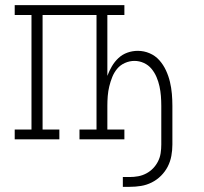

<svg xmlns="http://www.w3.org/2000/svg" viewBox="-20 -540 790 744"><path d="M456 184V146H482Q499 146 515.5 143Q532 140 547 132Q562 124 573.5 112Q585 100 592.5 85Q600 70 602.5 53.5Q605 37 605 20V-130Q605 -149 603.5 -168Q602 -187 598 -205.5Q594 -224 586.5 -241.5Q579 -259 567 -273.5Q555 -288 537.5 -296Q520 -304 501 -304Q482 -304 464 -296Q446 -288 434 -273.5Q422 -259 415 -241.5Q408 -224 403.5 -205.5Q399 -187 397.5 -168Q396 -149 396 -130V-38H462V0H288V-38H354V-482H145V-38H210V0H37V-38H102V-482H37V-520H462V-482H396V-246Q403 -265 413.5 -283Q424 -301 439 -315Q454 -329 473.5 -336Q493 -343 514 -343Q538 -343 560 -333.5Q582 -324 597.5 -306.5Q613 -289 623 -267.5Q633 -246 638.5 -223Q644 -200 646 -176.5Q648 -153 648 -130V20Q648 42 644 64Q640 86 630 105.5Q620 125 604 141Q588 157 568 167Q548 177 526.5 180.5Q505 184 482 184Z"/></svg>

Font: Iosevka Etoile Extralight
Style: Regular
Weight: 200
Designer: Belleve Invis
Foundry: Belleve Invis
Version: Version 22.1.2; ttfautohint (v1.8.4)